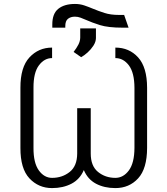

<svg xmlns="http://www.w3.org/2000/svg" viewBox="-20 -956 859 986"><path d="M247.5 -711.6V-657.7Q207.7 -657.7 179.7 -620.2Q151.6 -582.7 152 -505.3V-196.4Q151.6 -119.7 179.3 -81.1Q207 -42.6 247.5 -42.6Q299.7 -42.6 337.9 -73Q376.1 -103.3 376.4 -167.6V-400.2H446V-167.6Q446 -103.3 483.5 -73Q521 -42.6 572.4 -42.6Q613.6 -42.6 641.9 -81Q670.1 -119.3 670.5 -196.4V-505.3Q670.1 -582.7 641.9 -620.2Q613.6 -657.7 572.4 -657.7V-711.6Q643.5 -711.6 689.3 -661.2Q735.1 -610.8 735.4 -505.3V-196.4Q735.1 -89.8 689.3 -40Q643.5 9.9 572.4 9.9Q515.6 9.9 473 -12.6Q430.4 -35.2 410.5 -82.7Q390.3 -35.2 347.1 -12.6Q304 9.9 247.5 9.9Q177.9 9.9 131.2 -40Q84.5 -89.8 84.9 -196.4V-505.3Q84.5 -610.8 131.2 -661.2Q177.9 -711.6 247.5 -711.6ZM590.9 -879.3H617.5L640.3 -813.9H610.4Q535.2 -813.9 493.1 -827.2Q451 -840.6 423.7 -853Q407.3 -860.1 393.6 -865.2Q380 -870.4 364.7 -870.4Q343 -870.4 329 -859.4Q315 -848.4 315.3 -820.7V-813.9H248.6V-829.2Q248.2 -885.7 279.3 -910.7Q310.4 -935.7 365.1 -935.7Q390.6 -935.7 413 -928.1Q435.4 -920.5 458.1 -910.9Q485.4 -899.5 516.9 -889.4Q548.3 -879.3 590.9 -879.3ZM396.7 -662.3 358 -689.3Q373.6 -709.5 382.6 -727.1Q391.7 -744.7 392 -763.1V-810H472.7V-760.3Q472.3 -741.1 459.9 -721.8Q447.4 -702.4 429.9 -686.6Q412.3 -670.8 396.7 -662.3Z"/></svg>

Font: Inter UI Extra Light
Style: Regular
Weight: 200
Designer: Rasmus Andersson
Foundry: rsms
Version: 3.2;8d6f07862